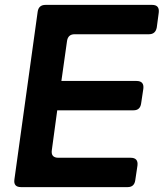

<svg xmlns="http://www.w3.org/2000/svg" viewBox="-20 -765 669 785"><path d="M66 0Q34 0 39 -32L134 -717Q138 -745 166 -745H602Q633 -745 629 -713L621 -653Q616 -625 589 -625H285Q258 -625 254 -597L231 -434H538Q570 -434 566 -402L557 -342Q553 -314 526 -314H214L192 -152Q187 -120 219 -120H514Q546 -120 542 -88L533 -28Q529 0 502 0Z"/></svg>

Font: Pitagon Sans Text Bold
Style: Italic
Weight: 700
Italic angle: -8°
Designer: Travis Tran
Foundry: Pitagon
Version: Version 1.001; ttfautohint (v1.8.4.7-5d5b);gftools[0.9.26]